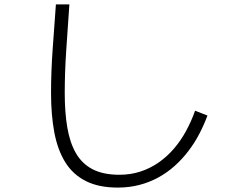

<svg xmlns="http://www.w3.org/2000/svg" viewBox="-20 -795 1040 869"><path d="M513 54Q427 54 368.5 24.5Q310 -5 275.5 -60.5Q241 -116 226 -195Q211 -274 211 -374Q211 -471 218.5 -574.5Q226 -678 233 -775H294Q287 -672 280 -570Q273 -468 273 -374Q273 -287 284.5 -218.5Q296 -150 323.5 -102Q351 -54 399 -29Q447 -4 521 -4Q571 -4 615.5 -18.5Q660 -33 698 -59.5Q736 -86 767 -122Q798 -158 822 -202Q846 -246 863 -294L919 -272Q903 -229 881.5 -188Q860 -147 832 -110.5Q804 -74 770.5 -44Q737 -14 697 8Q657 30 611 42Q565 54 513 54Z"/></svg>

Font: Murecho Thin Light
Style: Regular
Weight: 300
Version: Version 1.010